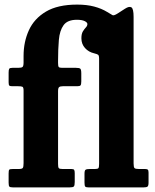

<svg xmlns="http://www.w3.org/2000/svg" viewBox="-20 -815 676 835"><path d="M232.5 -418.5V-102Q232.5 -88 235.5 -84Q238.5 -80 252 -80H290.5Q300 -80 302.5 -76.2Q305 -72.5 305 -61.5V-23.5Q305 -8 301 -4Q297 0 282 0H37.5Q24 0 20.8 -3.5Q17.5 -7 17.5 -20.5V-60.5Q17.5 -74 20.2 -77Q23 -80 35.5 -80H61Q76 -80 79.2 -84.8Q82.5 -89.5 82.5 -105.5V-421Q82.5 -435 77.8 -437.5Q73 -440 59 -440H33.5Q23 -440 20.2 -443.2Q17.5 -446.5 17.5 -457.5V-499.5Q17.5 -512 20.2 -516Q23 -520 34 -520H59Q74 -520 78.2 -524Q82.5 -528 82.5 -543.5V-572Q82.5 -632.5 105.5 -683.2Q128.5 -734 179.8 -764.5Q231 -795 315.5 -795Q357.5 -795 389.5 -786.5Q421.5 -778 446 -763Q463.5 -752 469.5 -749Q475.5 -746 492.5 -757L523.5 -777Q542 -789 551.5 -783Q561 -777 561 -741.5V-104.5Q561 -88 565 -84Q569 -80 584.5 -80H611Q620 -80 623 -76.8Q626 -73.5 626 -64.5V-21Q626 -7 621.5 -3.5Q617 0 604 0H365.5Q353.5 0 350.5 -3.8Q347.5 -7.5 347.5 -21V-60Q347.5 -74 352.5 -77Q357.5 -80 370.5 -80H392.5Q404.5 -80 407.8 -83.5Q411 -87 411 -102V-559Q411 -574 406.5 -577Q402 -580 390 -583Q365.5 -588.5 349.8 -606Q334 -623.5 334 -648.5Q334 -668 340.5 -678.5Q347 -689 353.5 -695.8Q360 -702.5 360 -710.5Q360 -717.5 348.2 -723.2Q336.5 -729 314.5 -729Q273.5 -729 256.5 -705.5Q239.5 -682 236 -641.5Q232.5 -601 232.5 -550V-542Q232.5 -528 235.2 -524Q238 -520 250 -520H310.5Q325 -520 329.2 -516.2Q333.5 -512.5 333.5 -495.5V-461Q333.5 -447.5 330.2 -443.8Q327 -440 316 -440H253.5Q242 -440 237.2 -436.2Q232.5 -432.5 232.5 -418.5Z"/></svg>

Font: Besley* Narrow
Style: Bold
Weight: 700
Width: 4
Designer: Owen Earl
Foundry: indestructible type*
Version: Version 3.000; ttfautohint (v1.8.3)